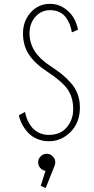

<svg xmlns="http://www.w3.org/2000/svg" viewBox="-20 -726 490 1002"><path d="M235 11Q201.5 11 173 -1.5Q144.5 -14 125.8 -34.5Q107 -55 95.2 -77.8Q83.5 -100.5 78.5 -124L110.5 -142Q114 -121.5 122.5 -101.5Q131 -81.5 145.5 -63Q160 -44.5 183.2 -33.2Q206.5 -22 235 -22Q295.5 -22 328.8 -62Q362 -102 362 -156Q362 -217 333.2 -259Q304.5 -301 228 -351Q161.5 -394.5 130.8 -441.5Q100 -488.5 100 -552Q100 -616 140.2 -661Q180.5 -706 241 -706Q282.5 -706 315.2 -683.8Q348 -661.5 364.8 -632Q381.5 -602.5 387 -571L355 -557Q351.5 -578.5 344.5 -597.2Q337.5 -616 324.8 -634Q312 -652 290.5 -662.5Q269 -673 241 -673Q195 -673 164.5 -638.2Q134 -603.5 134 -552Q134 -452 242 -382Q278 -358.5 301.5 -339.8Q325 -321 349 -294.2Q373 -267.5 385 -235.2Q397 -203 397 -165Q397 -87 349 -38Q301 11 235 11ZM268.5 120.5Q268.5 130.5 264.5 140L218.5 255.5L192.5 243.5L217.5 165.5Q201 163 190 150.5Q179 138 179 120.5Q179 103 192.2 89.8Q205.5 76.5 224 76.5Q242 76.5 255.2 89.8Q268.5 103 268.5 120.5Z"/></svg>

Font: League Mono Condensed Thin
Style: Regular
Weight: 100
Width: 1
Designer: Tyler Finck
Foundry: The League of Moveable Type / Tyler Finck
Version: Version 2.210